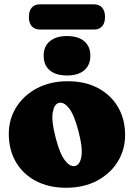

<svg xmlns="http://www.w3.org/2000/svg" viewBox="-20 -853 617 884"><path d="M292 -479Q372 -479 431.2 -447.5Q490.5 -416 523.2 -360.2Q556 -304.5 556 -231.5Q556 -163.5 522 -108.5Q488 -53.5 426.8 -21Q365.5 11.5 284.5 11.5Q204.5 11.5 145.2 -19.8Q86 -51 53.2 -107Q20.5 -163 20.5 -237Q20.5 -304 54.5 -358.8Q88.5 -413.5 149.5 -446.2Q210.5 -479 292 -479ZM327 -89Q349 -95 355 -134.5Q361 -174 341.5 -248Q322 -324.5 297.5 -355Q273 -385.5 250.5 -379Q229.5 -373.5 222.8 -335Q216 -296.5 236 -220Q255.5 -143.5 280 -113.2Q304.5 -83 327 -89ZM288.5 -505.5Q237.5 -505.5 209.2 -529.2Q181 -553 181 -597Q181 -639 209.2 -663Q237.5 -687 288.5 -687Q340 -687 368 -663Q396 -639 396 -597Q396 -553.5 368 -529.5Q340 -505.5 288.5 -505.5ZM113 -774.5Q113 -803.5 126.5 -818.2Q140 -833 163 -833H413.5Q436.5 -833 450 -818Q463.5 -803 463.5 -775Q463.5 -746.5 450 -731.8Q436.5 -717 413.5 -717H163Q140 -717 126.5 -732Q113 -747 113 -774.5Z"/></svg>

Font: Fraunces 72pt SuperSoft Black
Style: Regular
Weight: 900
Version: Version 1.000;[0bf87f6ff]